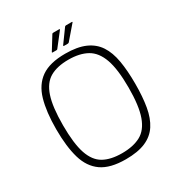

<svg xmlns="http://www.w3.org/2000/svg" viewBox="-190 -938 1002 1073"><g transform="rotate(-30 311.5 -402.0)"><path d="M56 -334Q56 -446 78 -522Q100 -598 155 -636.5Q210 -675 310 -675Q388 -675 438 -653Q488 -631 516 -588.5Q544 -546 555 -482Q566 -418 566 -334Q566 -250 555 -186.5Q544 -123 516 -80Q488 -37 438 -15.5Q388 6 310 6Q210 6 155 -32.5Q100 -71 78 -146.5Q56 -222 56 -334ZM100 -334Q100 -216 122 -151Q144 -86 190 -60Q236 -34 309 -34Q381 -34 428.5 -59.5Q476 -85 499.5 -150.5Q523 -216 523 -334Q523 -453 499.5 -518.5Q476 -584 428.5 -610.5Q381 -637 309 -637Q236 -637 190 -610.5Q144 -584 122 -518.5Q100 -453 100 -334ZM285 -719Q284 -718 282.5 -717Q281 -716 278 -716H254Q248 -716 251 -721L303 -805Q305 -810 312 -810H350Q352 -810 353 -808.5Q354 -807 352 -805ZM359 -719Q357 -718 355.5 -717Q354 -716 351 -716H327Q324 -716 323.5 -717.5Q323 -719 324 -721L385 -805Q387 -808 389.5 -809Q392 -810 394 -810H431Q434 -810 434.5 -808.5Q435 -807 433 -805Z"/></g></svg>

Font: Glory ExtraLight
Style: Regular
Weight: 250
Version: Version 1.011